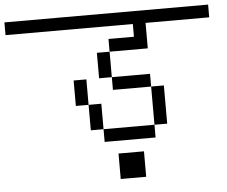

<svg xmlns="http://www.w3.org/2000/svg" viewBox="-55 -752 1110 939"><g transform="rotate(-5 500.0 -282.0)"><path d="M1000 -625V-687.5H0V-625H625V-562.5H500V-500H437.5Q437.5 -500 437.5 -375H500V-312.5H687.5V-125H437.5V-62.5H687.5V-125H750V-312.5H687.5V-375H500Q500 -375 500 -500H687.5Q687.5 -500 687.5 -625ZM500 0Q500 0 500 125H625Q625 125 625 0ZM437.5 -125Q437.5 -125 437.5 -250H375Q375 -250 375 -125ZM375 -250Q375 -250 375 -375H312.5Q312.5 -375 312.5 -250Z"/></g></svg>

Font: BFUnifontExMono
Style: Regular
Weight: 500
Version: Version 15.0.06